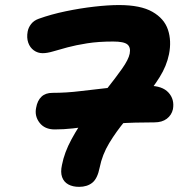

<svg xmlns="http://www.w3.org/2000/svg" viewBox="-20 -730 725 761"><path d="M293.6 10.6Q268.2 10.6 250.6 0.9Q233 -8.8 226.1 -28.2Q219.2 -47.6 225.6 -76.2Q235 -125.6 263.4 -177.9Q291.8 -230.2 328.8 -280.2Q365.8 -330.2 401.9 -375.7Q438 -421.2 463.7 -457.5Q489.4 -493.8 494 -517.2Q498.8 -542.4 484.9 -553.9Q471 -565.4 428.6 -565.4Q370 -565.4 325.3 -558.3Q280.6 -551.2 247.5 -542.3Q214.4 -533.4 190.6 -526.3Q166.8 -519.2 149.2 -519.2Q129.6 -519.2 114.1 -530.4Q98.6 -541.6 91.9 -561Q85.2 -580.4 89.6 -604.8Q92.4 -620.6 103.4 -634.8Q114.4 -649 134 -655.8Q182.4 -673.2 239.8 -685.2Q297.2 -697.2 353.1 -703.6Q409 -710 451.8 -710Q537.2 -710 584.1 -683.2Q631 -656.4 645.7 -612.2Q660.4 -568 649.8 -515Q640.2 -468.2 613 -424.7Q585.8 -381.2 549.4 -338.2Q513 -295.2 476.9 -252.1Q440.8 -209 413 -163Q385.2 -117 375 -65.8Q366.4 -22.2 345.9 -5.8Q325.4 10.6 293.6 10.6ZM197 -217Q157.2 -217 136.8 -243.5Q116.4 -270 123.2 -302.8Q128.2 -331.4 144.3 -346.7Q160.4 -362 188 -362Q243.8 -362 299.7 -369Q355.6 -376 421.2 -383Q486.8 -390 570 -390Q623.2 -390 647.8 -363.1Q672.4 -336.2 665.4 -297Q660 -273.6 641.1 -259.3Q622.2 -245 592 -245Q510.4 -245 451.3 -241Q392.2 -237 348.5 -231Q304.8 -225 268.4 -221Q232 -217 197 -217Z"/></svg>

Font: Shantell Sans Light
Style: Italic
Weight: 300
Italic angle: -11°
Designer: Stephen Nixon, Anya Danilova, Shantell Martin
Foundry: Arrow Type
Version: Version 1.008;[ac192a2d6]